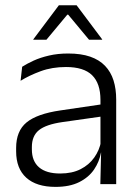

<svg xmlns="http://www.w3.org/2000/svg" viewBox="-20 -702 526 732"><path d="M362.5 0 365.5 -121.5 363 -131V-288.5V-321Q363 -384 331.2 -415.2Q299.5 -446.5 231.5 -446.5Q178.5 -446.5 135 -430.5Q91.5 -414.5 58.5 -394L64.5 -447.5Q82.5 -459 108 -470.8Q133.5 -482.5 166.8 -490.2Q200 -498 240 -498Q289 -498 323.8 -486Q358.5 -474 380.5 -451Q402.5 -428 412.8 -395.5Q423 -363 423 -322.5V0ZM191.5 10.5Q119 10.5 80.2 -24.5Q41.5 -59.5 41.5 -125V-138Q41.5 -202.5 81.2 -235.2Q121 -268 210 -281L373 -305L376 -259L217.5 -236.5Q155.5 -227.5 128.5 -205.8Q101.5 -184 101.5 -141.5V-132.5Q101.5 -87.5 129 -64Q156.5 -40.5 209.5 -40.5Q255 -40.5 287.2 -57Q319.5 -73.5 339.2 -101.2Q359 -129 365.5 -163.5L377.5 -120.5H365Q359 -86 338.8 -56Q318.5 -26 282.2 -7.8Q246 10.5 191.5 10.5ZM204.5 -682H272L369.5 -552V-550.5H319.5L240 -646H236.5L157 -550.5H107V-552Z"/></svg>

Font: Anek Latin Light
Style: Regular
Weight: 300
Designer: Yesha Goshar
Foundry: Ek Type
Version: Version 1.003